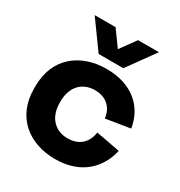

<svg xmlns="http://www.w3.org/2000/svg" viewBox="-175 -853 930 991"><g transform="rotate(30 290.0 -358.0)"><path d="M295.5 15C451.5 15 535 -76 560 -186L417 -213C408.5 -153 370 -110 298 -110C225 -110 172 -160.5 172 -248.5V-258C172 -347 225 -396.5 298 -396.5C370 -396.5 408 -352 414 -295L558 -318C541 -433.5 451.5 -521.5 295.5 -521.5C139 -521.5 20.5 -428 20.5 -261V-245.5C20.5 -79 139 15 295.5 15ZM367 -567.5 485 -731H360.5L293.5 -638.5L226.5 -731H102L220 -567.5Z"/></g></svg>

Font: MCL Standard Bold
Style: Regular
Weight: 700
Designer: Květoslav Bartoš
Foundry: Florian Karsten
Version: Version 1.001;Glyphs 3.2.3 (3260)